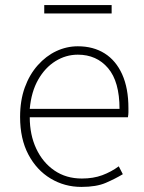

<svg xmlns="http://www.w3.org/2000/svg" viewBox="-20 -722 567 755"><path d="M300 13Q234 13 179 -20Q124 -53 91.5 -114.5Q59 -176 59 -262Q59 -327 77.5 -378Q96 -429 128.5 -465.5Q161 -502 201.5 -521Q242 -540 286 -540Q347 -540 391.5 -512Q436 -484 460.5 -429.5Q485 -375 485 -297Q485 -289 485 -280.5Q485 -272 483 -261H97Q97 -192 122.5 -137.5Q148 -83 194 -51.5Q240 -20 302 -20Q347 -20 382 -33Q417 -46 447 -68L463 -37Q433 -19 396 -3Q359 13 300 13ZM97 -294H450Q450 -401 405 -454Q360 -507 286 -507Q239 -507 198 -481.5Q157 -456 130 -408.5Q103 -361 97 -294ZM154 -669V-702H419V-669Z"/></svg>

Font: Noto Sans TC
Style: Regular
Weight: 100
Designer: Ryoko NISHIZUKA 西塚涼子 (kana, bopomofo & ideographs); Paul D. Hunt (Latin, Greek & Cyrillic); Sandoll Communications 산돌커뮤니
Foundry: Adobe
Version: Version 2.004;hotconv 1.0.118;makeotfexe 2.5.65603